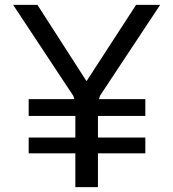

<svg xmlns="http://www.w3.org/2000/svg" viewBox="-20 -770 713 790"><path d="M387 -362H578V-293H383V-204H578V-139H383V0H290V-139H98V-204H290V-293H98V-362H286L282 -375L34 -750H134L336 -436L540 -750H639L392 -377Z"/></svg>

Font: Oakes Grotesk Medium
Style: Italic
Weight: 500
Italic angle: -8°
Designer: Samuel Oakes
Foundry: Samuel Oakes
Version: Version 1.000;PS 001.000;hotconv 1.0.88;makeotf.lib2.5.64775